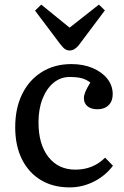

<svg xmlns="http://www.w3.org/2000/svg" viewBox="-20 -799 539 833"><path d="M282 14Q210 14 157 -18Q104 -50 75 -108.5Q46 -167 46 -247Q46 -330 76.5 -391.5Q107 -453 162 -487Q217 -521 290 -521Q341 -521 381.5 -504Q422 -487 445.5 -457.5Q469 -428 469 -390Q469 -360 451 -342.5Q433 -325 403 -325Q375 -325 359.5 -338Q344 -351 344 -373Q344 -385 350 -400Q356 -415 372 -441Q353 -455 333 -460Q313 -465 282 -465Q243 -465 212.5 -440Q182 -415 164.5 -370.5Q147 -326 147 -268Q147 -173 190 -118Q233 -63 307 -63Q384 -63 436 -115L470 -80Q438 -37 388 -11.5Q338 14 282 14ZM282 -580Q272 -580 263 -585.5Q254 -591 241 -608L132 -753L159 -779L282 -679L409 -779L435 -754L321 -602Q303 -580 282 -580Z"/></svg>

Font: Literata 12pt
Style: Regular
Weight: 400
Designer: Latin by Veronika Burian and Jose Scaglione. Greek by Irene Vlachou. Cyrillic by Vera Evstafieva.
Foundry: TypeTogether
Version: Version 3.002